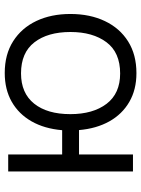

<svg xmlns="http://www.w3.org/2000/svg" viewBox="90 -686 610 831"><g transform="rotate(-90 395.5 -270.0)"><path d="M495 15Q423.5 15 370.5 -15.8Q317.5 -46.5 286.2 -102.2Q255 -158 248.5 -233.5H143V0H69.5V-540H143V-306.5H248Q254.5 -383 286.2 -438.8Q318 -494.5 371.2 -524.8Q424.5 -555 495.5 -555Q576 -555 633.2 -518.5Q690.5 -482 720.8 -418Q751 -354 751 -271Q751 -186 720.2 -121.5Q689.5 -57 632.2 -21Q575 15 495 15ZM493.5 -55.5Q584.5 -55.5 628.8 -114.8Q673 -174 673 -270.5Q673 -369 628.2 -426.8Q583.5 -484.5 494 -484.5Q408.5 -484.5 363 -427.8Q317.5 -371 317.5 -271Q317.5 -173 362.2 -114.2Q407 -55.5 493.5 -55.5Z"/></g></svg>

Font: Cns Manrope
Style: Regular
Weight: 400
Designer: Mikhail Sharanda
Foundry: Mikhail Sharanda
Version: Version 4.504